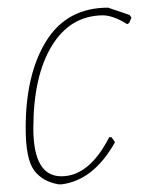

<svg xmlns="http://www.w3.org/2000/svg" viewBox="-20 -476 369 501"><path d="M262 -456 318 -437 323 -430 317 -416 312 -413Q275 -436 248 -436Q163 -435 115 -356Q67 -277 67 -141Q67 -16 140 -16Q213 -16 265 -118H271L280 -105Q225 -6 141 5H133Q91 -2 69 -31.5Q47 -61 47 -142Q47 -283 101 -369.5Q155 -456 262 -456Z"/></svg>

Font: Alegreya Sans Thin
Style: Italic
Weight: 100
Italic angle: -7°
Designer: Juan Pablo del Peral
Foundry: Huerta Tipografica
Version: Version 2.007